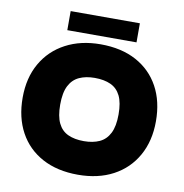

<svg xmlns="http://www.w3.org/2000/svg" viewBox="-92 -945 996 1041"><g transform="rotate(10 405.5 -424.5)"><path d="M405 9Q291 9 208.5 -35.5Q126 -80 82 -161Q38 -242 38 -351Q38 -460 84 -540.5Q130 -621 213 -665Q296 -709 405 -709Q520 -709 602 -664.5Q684 -620 728 -539.5Q772 -459 772 -349Q772 -241 726.5 -160Q681 -79 598.5 -35Q516 9 405 9ZM405 -176Q455 -176 491 -192.5Q527 -209 546.5 -247.5Q566 -286 566 -351Q566 -416 547.5 -453.5Q529 -491 493 -507.5Q457 -524 405 -524Q356 -524 320 -507.5Q284 -491 264.5 -453Q245 -415 245 -349Q245 -285 263.5 -247Q282 -209 318 -192.5Q354 -176 405 -176ZM213 -753V-858H594V-753Z"/></g></svg>

Font: REM ExtraBold
Style: Regular
Weight: 800
Designer: Octavio Pardo
Foundry: Ashler Design
Version: Version 1.005;gftools[0.9.28]